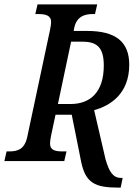

<svg xmlns="http://www.w3.org/2000/svg" viewBox="-39 -734 640 875"><path d="M500 121H511L520 77H514C477 77 459 51 442 -8L390 -232C463 -252 550 -306 550 -439C550 -544 488 -593 358 -593H297L298 -600C307 -657 344 -670 383 -670H394L404 -714H132L122 -670H134C169 -670 194 -664 194 -633C194 -626 192 -613 189 -598L85 -109C72 -51 39 -44 2 -44H-9L-19 0H254L264 -44H245C212 -44 189 -50 189 -80C189 -89 191 -101 193 -112L214 -211H288L331 4C351 99 393 121 500 121ZM283 -260H225L285 -544H337C403 -544 434 -518 434 -435C434 -315 373 -260 283 -260Z"/></svg>

Font: Noto Serif Condensed Medium
Style: Italic
Weight: 500
Width: 3
Italic angle: -12°
Designer: Monotype Design Team
Foundry: Monotype Imaging Inc.
Version: Version 2.013